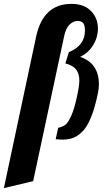

<svg xmlns="http://www.w3.org/2000/svg" viewBox="-105 -720 575 990"><path d="M225 -530 66 214 -85 250 81 -530Q117 -700 263 -700Q329 -700 364.5 -663Q400 -626 400 -573Q400 -528 375.5 -487.5Q351 -447 308 -427Q405 -394 405 -285Q405 -265 400 -240Q385 -167 365.5 -118Q346 -69 322 -44Q298 -19 273 -9.5Q248 0 215 0Q204 0 182 -2L195 -61Q218 -66 232.5 -77Q247 -88 263.5 -125.5Q280 -163 294 -232Q304 -279 304 -306Q304 -340 287.5 -361.5Q271 -383 232 -393L250 -451Q333 -485 333 -562Q333 -590 324 -601Q315 -612 295 -612Q274 -612 254 -593.5Q234 -575 225 -530Z"/></svg>

Font: Lobster 1.3
Style: Regular
Weight: 400
Designer: Pablo Impallari
Foundry: Pablo Impallari. www.impallari.com
Version: Version 1.003 2010